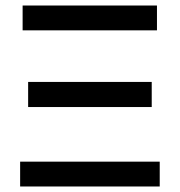

<svg xmlns="http://www.w3.org/2000/svg" viewBox="-20 -676 652 696"><path d="M62 -656H549V-566H62ZM530 -288H82V-379H530ZM559 0H53V-90H559Z"/></svg>

Font: Ysabeau SC Semibold
Style: Regular
Weight: 600
Designer: Christian Thalmann (Catharsis Fonts)
Version: Version 0.003